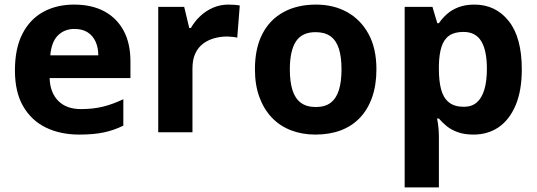

<svg xmlns="http://www.w3.org/2000/svg" viewBox="-20 -576 2337 836"><path d="M303 -556Q379 -556 433.5 -527Q488 -498 518 -443Q548 -388 548 -308V-236H196Q198 -173 233.5 -137Q269 -101 332 -101Q385 -101 428 -111.5Q471 -122 517 -144V-29Q477 -9 432.5 0.5Q388 10 325 10Q243 10 180 -20.5Q117 -51 81 -113Q45 -175 45 -269Q45 -365 77.5 -428.5Q110 -492 168 -524Q226 -556 303 -556ZM304 -450Q261 -450 232.5 -422Q204 -394 199 -335H408Q408 -368 396.5 -394Q385 -420 362 -435Q339 -450 304 -450Z M974 -556Q985 -556 1000 -555Q1015 -554 1024 -552L1013 -412Q1006 -414 992.5 -415.5Q979 -417 969 -417Q940 -417 913 -409.5Q886 -402 864.5 -386Q843 -370 830.5 -343.5Q818 -317 818 -278V0H669V-546H782L804 -454H811Q827 -482 851 -505Q875 -528 906.5 -542Q938 -556 974 -556Z M1619 -274Q1619 -206 1600.5 -153Q1582 -100 1547.5 -63.5Q1513 -27 1464 -8.5Q1415 10 1353 10Q1296 10 1247.5 -8.5Q1199 -27 1164 -63.5Q1129 -100 1109.5 -153Q1090 -206 1090 -274Q1090 -365 1122 -427.5Q1154 -490 1214 -523Q1274 -556 1356 -556Q1433 -556 1492 -523Q1551 -490 1585 -427.5Q1619 -365 1619 -274ZM1242 -274Q1242 -220 1253.5 -183.5Q1265 -147 1290 -128.5Q1315 -110 1355 -110Q1395 -110 1419.5 -128.5Q1444 -147 1455.5 -183.5Q1467 -220 1467 -274Q1467 -328 1455.5 -364Q1444 -400 1419 -418Q1394 -436 1354 -436Q1295 -436 1268.5 -395.5Q1242 -355 1242 -274Z M2046 -556Q2138 -556 2195 -484.5Q2252 -413 2252 -274Q2252 -181 2225 -117.5Q2198 -54 2151 -22Q2104 10 2042 10Q2003 10 1974.5 0Q1946 -10 1926 -26Q1906 -42 1891 -60H1883Q1887 -41 1889 -20.5Q1891 0 1891 20V240H1742V-546H1863L1884 -475H1891Q1906 -497 1927 -515.5Q1948 -534 1977.5 -545Q2007 -556 2046 -556ZM1998 -437Q1959 -437 1936 -421Q1913 -405 1902.5 -372.5Q1892 -340 1891 -291V-275Q1891 -222 1901 -185.5Q1911 -149 1935 -130Q1959 -111 2000 -111Q2034 -111 2056 -130Q2078 -149 2089 -186Q2100 -223 2100 -276Q2100 -356 2075.5 -396.5Q2051 -437 1998 -437Z"/></svg>

Font: Noto Sans Thai
Style: Bold
Weight: 700
Designer: Monotype Design Team
Foundry: Monotype Imaging Inc.
Version: Version 2.001